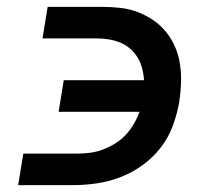

<svg xmlns="http://www.w3.org/2000/svg" viewBox="-20 -540 640 560"><path d="M33 0 48 -92H206Q225 -92 243.5 -94.5Q262 -97 280.5 -104Q299 -111 316 -121.5Q333 -132 346.5 -146.5Q360 -161 370 -178Q380 -195 387 -214H151L166 -306H400Q399 -324 394.5 -341Q390 -358 381.5 -372Q373 -386 360 -397.5Q347 -409 331.5 -415.5Q316 -422 298 -425Q280 -428 262 -428H104L119 -520H277Q304 -520 331 -517Q358 -514 382.5 -504.5Q407 -495 428 -480.5Q449 -466 465 -446Q481 -426 491 -402.5Q501 -379 505 -352.5Q509 -326 508 -298.5Q507 -271 503 -244Q497 -209 484.5 -174.5Q472 -140 449.5 -110.5Q427 -81 396 -58.5Q365 -36 330.5 -23Q296 -10 261 -5Q226 0 191 0Z"/></svg>

Font: Iosevka Etoile SmBdObl
Style: Regular
Weight: 600
Italic angle: -9°
Designer: Belleve Invis
Foundry: Belleve Invis
Version: Version 15.5.2; ttfautohint (v1.8.4)